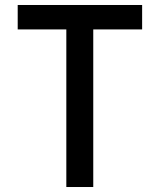

<svg xmlns="http://www.w3.org/2000/svg" viewBox="-20 -750 640 770"><path d="M354 0V-632H550V-730H51V-632H246V0Z"/></svg>

Font: Tekne LDO SemiBold
Style: Regular
Weight: 600
Monospace: yes
Designer: Alessio Laiso, Mario Rullo, Paolo Rosset
Foundry: Alessio Laiso
Version: Version 1.000;hotconv 1.0.109;makeotfexe 2.5.65596